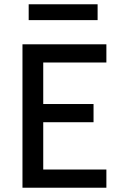

<svg xmlns="http://www.w3.org/2000/svg" viewBox="-20 -877 590 897"><path d="M85 0V-670H477V-585H182V-391H417V-306H182V-85H477V0ZM114 -783V-857H436V-783Z"/></svg>

Font: Lode Dark
Style: Bold
Weight: 700
Monospace: yes
Designer: Belleve Invis
Foundry: Belleve Invis
Version: Version 29.2.0; ttfautohint (v1.8.3)